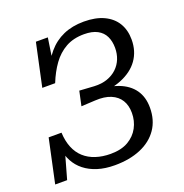

<svg xmlns="http://www.w3.org/2000/svg" viewBox="-133 -847 940 982"><g transform="rotate(-20 337.5 -355.5)"><path d="M328 17Q275 17 234 4Q193 -9 163.5 -32.5Q134 -56 117 -88Q100 -120 94 -158H117L71 5H6L57 -233H127Q129 -187 143.5 -151.5Q158 -116 184 -92.5Q210 -69 246.5 -57Q283 -45 327 -45Q385 -45 423 -67Q461 -89 480.5 -125.5Q500 -162 500 -205Q500 -246 482.5 -274.5Q465 -303 430.5 -317.5Q396 -332 345 -329L269 -325L286 -404L366 -399Q406 -397 437 -408Q468 -419 489.5 -439.5Q511 -460 522 -487.5Q533 -515 533 -547Q533 -583 520 -610Q507 -637 479 -652Q451 -667 407 -667Q349 -667 307 -643.5Q265 -620 235 -578.5Q205 -537 183 -482H113L163 -715H228L201 -537H170Q195 -600 231 -642.5Q267 -685 316 -706.5Q365 -728 428 -728Q492 -728 536.5 -707Q581 -686 604 -648Q627 -610 627 -558Q627 -495 594 -448.5Q561 -402 497 -376.5Q433 -351 340 -351L428 -389L418 -341L355 -377Q433 -377 486.5 -356.5Q540 -336 568 -296.5Q596 -257 596 -199Q596 -131 562.5 -82.5Q529 -34 468.5 -8.5Q408 17 328 17Z"/></g></svg>

Font: Roboto Serif
Style: Italic
Weight: 400
Italic angle: -10°
Designer: Greg Gazdowicz
Foundry: Commercial Type
Version: Version 1.008